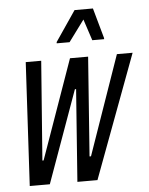

<svg xmlns="http://www.w3.org/2000/svg" viewBox="-51 -749 613 791"><g transform="rotate(-5 255.0 -353.0)"><path d="M40 0 68 -510H132L101 -100H106L251 -510H326L296 -100H302L445 -510H510L320 0H237L265 -381H260L123 0ZM202 -576V-581L287 -706H363L398 -581V-576H349L320 -664L255 -576Z"/></g></svg>

Font: Saira UltraCondensed Medium
Style: Italic
Weight: 500
Width: 1
Italic angle: -12°
Designer: Hector Gatti with collaboration of the Omnibus-Type team
Foundry: Omnibus-Type
Version: Version 1.101